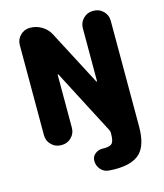

<svg xmlns="http://www.w3.org/2000/svg" viewBox="-136 -856 990 1161"><g transform="rotate(-15 358.5 -275.5)"><path d="M465.8 -337.9Q466.8 -335.9 468.8 -336.4Q470.7 -336.9 470.7 -338.9V-669.9Q470.7 -705.1 495.6 -730Q520.5 -754.9 555.7 -754.9H560.5Q595.7 -754.9 620.6 -730Q645.5 -705.1 645.5 -669.9V-7.8Q645.5 106.4 597.7 155.3Q549.8 204.1 441.4 204.1Q420.9 204.1 399.4 202.1Q370.1 200.2 350.1 177.2Q330.1 154.3 330.1 123Q330.1 96.7 350.6 80.1Q370.1 64.5 395.5 64.5Q397.5 64.5 399.4 64.5Q404.3 64.5 410.2 64.5Q446.3 64.5 458.5 49.3Q470.7 34.2 470.7 -9.8V-15.6Q470.7 -25.4 465.8 -34.2L255.9 -437.5Q254.9 -439.5 252.9 -439Q251 -438.5 251 -436.5V-105.5Q251 -70.3 226.1 -45.4Q201.2 -20.5 166 -20.5H161.1Q126 -20.5 101.1 -45.4Q76.2 -70.3 76.2 -105.5V-669.9Q76.2 -705.1 101.1 -730Q126 -754.9 161.1 -754.9H163.1Q202.1 -754.9 235.8 -734.4Q269.5 -713.9 287.1 -679.7Z"/></g></svg>

Font: Gen Jyuu GothicX Heavy
Style: Bold
Weight: 900
Designer: [Source Han Sans]
Ryoko NISHIZUKA  (kana & ideographs); Paul D. Hunt (Latin, Greek & Cyrillic); Wenlong ZHANG  (bopomofo
Version: Version 1.002.20150607